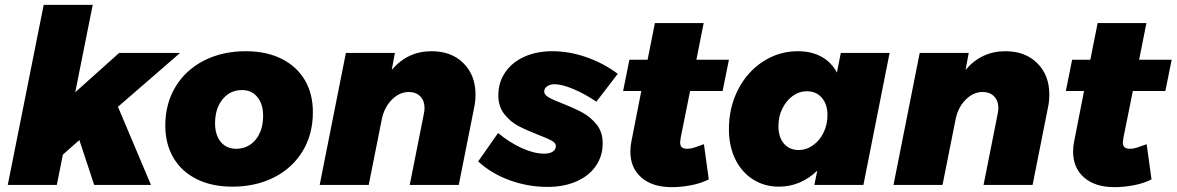

<svg xmlns="http://www.w3.org/2000/svg" viewBox="-20 -762 4847 791"><path d="M722 -544 466 -322 602 0H368L307 -185L239 -125L214 0H12L160 -742H362L290 -382L471 -544Z M1269 -300Q1269 -209 1227 -139.5Q1185 -70 1109.5 -31.5Q1034 7 937 7Q853 7 790.5 -24Q728 -55 694.5 -112Q661 -169 661 -245Q661 -335 703 -404.5Q745 -474 820.5 -512.5Q896 -551 993 -551Q1077 -551 1139.5 -520Q1202 -489 1235.5 -432.5Q1269 -376 1269 -300ZM866 -254Q866 -206 889.5 -177.5Q913 -149 953 -149Q1002 -149 1033 -186.5Q1064 -224 1064 -285Q1064 -333 1040.5 -362Q1017 -391 977 -391Q928 -391 897 -353Q866 -315 866 -254Z M1939 -373Q1939 -345 1934 -322L1870 0H1668L1726 -292Q1729 -306 1729 -316Q1729 -347 1711.5 -365Q1694 -383 1664 -383Q1626 -383 1594.5 -351.5Q1563 -320 1553 -271L1499 0H1297L1405 -544H1607L1594 -474Q1659 -551 1758 -551Q1840 -551 1889.5 -501.5Q1939 -452 1939 -373Z M1950 -97 2032 -214Q2079 -175 2129.5 -152Q2180 -129 2222 -129Q2245 -129 2257.5 -137.5Q2270 -146 2270 -161Q2270 -173 2253 -182.5Q2236 -192 2199 -206Q2148 -226 2115.5 -243Q2083 -260 2058 -291.5Q2033 -323 2033 -369Q2033 -422 2061 -463.5Q2089 -505 2139.5 -528Q2190 -551 2256 -551Q2325 -551 2395.5 -526.5Q2466 -502 2525 -458L2437 -343Q2388 -376 2341.5 -395.5Q2295 -415 2264 -415Q2246 -415 2234 -406.5Q2222 -398 2222 -385Q2222 -372 2239.5 -361.5Q2257 -351 2296 -336Q2347 -316 2380 -298Q2413 -280 2438 -249Q2463 -218 2463 -172Q2463 -119 2434.5 -78Q2406 -37 2354.5 -14.5Q2303 8 2236 8Q2155 8 2079.5 -19.5Q2004 -47 1950 -97Z M2784 -193Q2782 -179 2782 -175Q2782 -161 2789.5 -155Q2797 -149 2811 -149Q2825 -149 2840.5 -154Q2856 -159 2880 -168L2900 -23Q2869 -7 2828 1Q2787 9 2747 9Q2668 9 2622.5 -30.5Q2577 -70 2577 -137Q2577 -159 2581 -178L2622 -387H2547L2573 -516H2648L2678 -667H2879L2849 -516H2983L2957 -387H2823Z M2983 -230Q2983 -319 3020.5 -392.5Q3058 -466 3123.5 -508.5Q3189 -551 3267 -551Q3323 -551 3364 -528.5Q3405 -506 3428 -463L3444 -544H3645L3537 0H3335L3347 -59Q3278 7 3189 7Q3129 7 3082 -23Q3035 -53 3009 -106.5Q2983 -160 2983 -230ZM3389 -288Q3389 -332 3366 -359Q3343 -386 3304 -386Q3272 -386 3245.5 -366.5Q3219 -347 3203 -314.5Q3187 -282 3187 -243Q3187 -197 3209.5 -170.5Q3232 -144 3270 -144Q3302 -144 3329.5 -163.5Q3357 -183 3373 -216Q3389 -249 3389 -288Z M4303 -373Q4303 -345 4298 -322L4234 0H4032L4090 -292Q4093 -306 4093 -316Q4093 -347 4075.5 -365Q4058 -383 4028 -383Q3990 -383 3958.5 -351.5Q3927 -320 3917 -271L3863 0H3661L3769 -544H3971L3958 -474Q4023 -551 4122 -551Q4204 -551 4253.5 -501.5Q4303 -452 4303 -373Z M4608 -193Q4606 -179 4606 -175Q4606 -161 4613.5 -155Q4621 -149 4635 -149Q4649 -149 4664.5 -154Q4680 -159 4704 -168L4724 -23Q4693 -7 4652 1Q4611 9 4571 9Q4492 9 4446.5 -30.5Q4401 -70 4401 -137Q4401 -159 4405 -178L4446 -387H4371L4397 -516H4472L4502 -667H4703L4673 -516H4807L4781 -387H4647Z"/></svg>

Font: TypoPRO Montserrat
Style: Italic
Weight: 800
Italic angle: -11.3°
Designer: Julieta Ulanovsky
Foundry: Julieta Ulanovsky
Version: Version 6.001